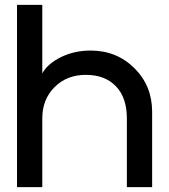

<svg xmlns="http://www.w3.org/2000/svg" viewBox="-20 -770 696 790"><path d="M50 -750H154V-468Q176 -508 231 -535Q286 -562 353 -562Q460 -562 533 -489.5Q606 -417 606 -310V0H502V-283Q502 -368 457 -415Q412 -462 333 -462Q255 -462 204.5 -411.5Q154 -361 154 -283V0H50Z"/></svg>

Font: Edgecutting Lite Sharp
Style: Medium
Weight: 500
Designer: RandomMaerks (Nguyen Gia Bao)
Version: Version 1.0